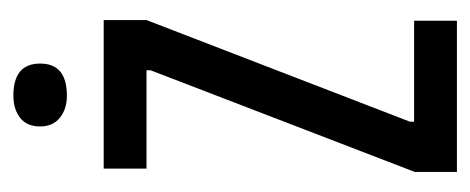

<svg xmlns="http://www.w3.org/2000/svg" viewBox="-228 -475 703 287"><g transform="rotate(-90 123.5 -331.5)"><path d="M10 0V-63L162 -458V-464H15V-528H237V-464L85 -70V-64H236V0ZM124 -583Q104 -583 91 -593.5Q78 -604 78 -623Q78 -643 91 -653Q104 -663 124 -663Q172 -663 172 -623Q172 -583 124 -583Z"/></g></svg>

Font: Bricolage Grotesque 48pt Condensed Light
Style: Regular
Weight: 300
Width: 3
Designer: Mathieu Triay
Foundry: Atelier Triay
Version: Version 1.000; ttfautohint (v1.8.4.7-5d5b);gftools[0.9.32]